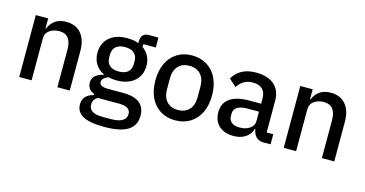

<svg xmlns="http://www.w3.org/2000/svg" viewBox="-85 -1020 3106 1633"><g transform="rotate(15 1468.0 -203.5)"><path d="M84 0V-545H193V-456H197Q238 -557 351 -557Q435 -557 482 -502Q529 -447 529 -347V0H420V-332Q420 -465 314 -465Q264 -465 228.5 -440Q193 -415 193 -368V0Z M643 91Q643 48 667.5 21.5Q692 -5 736 -15V-26Q707 -36 691.5 -57.5Q676 -79 676 -110Q676 -182 773 -204V-209Q725 -231 699 -273.5Q673 -316 673 -372Q673 -456 730 -506.5Q787 -557 888 -557Q948 -557 988 -540V-555Q988 -630 1057 -630H1141V-543H1031V-518Q1067 -493 1086 -455.5Q1105 -418 1105 -372Q1105 -288 1047.5 -237Q990 -186 889 -186Q850 -186 819 -195Q764 -174 764 -139Q764 -117 783.5 -107.5Q803 -98 841 -98H975Q1072 -98 1119 -59Q1166 -20 1166 52Q1166 138 1099.5 180.5Q1033 223 891 223Q761 223 702 189.5Q643 156 643 91ZM997 -361V-383Q997 -430 969 -454.5Q941 -479 889 -479Q837 -479 808.5 -454.5Q780 -430 780 -383V-361Q780 -313 808 -288.5Q836 -264 889 -264Q941 -264 969 -288.5Q997 -313 997 -361ZM926 144Q1064 144 1064 64Q1064 32 1039.5 15.5Q1015 -1 960 -1H777Q735 21 735 66Q735 144 855 144Z M1210 -273Q1210 -359 1240.5 -423.5Q1271 -488 1327.5 -523Q1384 -558 1459 -558Q1534 -558 1590.5 -523Q1647 -488 1678 -423.5Q1709 -359 1709 -273Q1709 -186 1678 -121.5Q1647 -57 1590.5 -22Q1534 13 1459 13Q1384 13 1327.5 -22Q1271 -57 1240.5 -121.5Q1210 -186 1210 -273ZM1594 -227V-318Q1594 -390 1557.5 -428.5Q1521 -467 1459 -467Q1397 -467 1361 -428.5Q1325 -390 1325 -318V-227Q1325 -155 1361 -116.5Q1397 -78 1459 -78Q1521 -78 1557.5 -116.5Q1594 -155 1594 -227Z M1797 -150Q1797 -230 1855.5 -271.5Q1914 -313 2029 -313H2130V-360Q2130 -413 2101.5 -441Q2073 -469 2015 -469Q1930 -469 1883 -393L1818 -452Q1846 -501 1896.5 -529.5Q1947 -558 2021 -558Q2126 -558 2182.5 -508Q2239 -458 2239 -368V-89H2297V0H2237Q2194 0 2169.5 -24.5Q2145 -49 2139 -91H2134Q2118 -41 2076 -14Q2034 13 1974 13Q1890 13 1843.5 -31Q1797 -75 1797 -150ZM2130 -161V-243H2031Q1970 -243 1939.5 -223.5Q1909 -204 1909 -167V-147Q1909 -109 1934 -89.5Q1959 -70 2005 -70Q2059 -70 2094.5 -95Q2130 -120 2130 -161Z M2413 0V-545H2522V-456H2526Q2567 -557 2680 -557Q2764 -557 2811 -502Q2858 -447 2858 -347V0H2749V-332Q2749 -465 2643 -465Q2593 -465 2557.5 -440Q2522 -415 2522 -368V0Z"/></g></svg>

Font: IBM Plex Sans JP Medm
Style: Regular
Weight: 500
Designer: Mike Abbink; Paul van der Laan; Pieter van Rosmalen; Wujin Sim; Yejin Wi; Jinhee Kim; Boomi Park; Yona Kim; Kichan Ma
Foundry: Sandoll Inc.
Version: Version 1.002